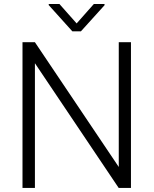

<svg xmlns="http://www.w3.org/2000/svg" viewBox="-20 -917 750 937"><path d="M89.8 0ZM619.1 0H559.1L150.4 -608.4V0H89.8V-710.9H150.4L559.6 -102.1V-710.9H619.1ZM354 -802.7 438 -897.5H490.2V-891.6L375 -764.2H333L217.8 -892.1V-897.5H270Z"/></svg>

Font: Roboto Light
Style: Regular
Weight: 300
Designer: Google
Version: Version 2.134; 2016; ttfautohint (v1.6)